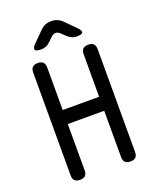

<svg xmlns="http://www.w3.org/2000/svg" viewBox="-172 -1049 943 1159"><g transform="rotate(-20 300.0 -470.0)"><path d="M417 -332H183V-35Q183 -12 172 -1Q161 10 138 10Q115 10 104 -1Q93 -12 93 -35V-695Q93 -718 104 -729Q115 -740 138 -740Q161 -740 172 -729Q183 -718 183 -695V-422H417V-695Q417 -718 428 -729Q439 -740 462 -740Q485 -740 496 -729Q507 -718 507 -695V-35Q507 -12 496 -1Q485 10 462 10Q439 10 428 -1Q417 -12 417 -35ZM187 -810Q153 -810 148 -822Q143 -834 167 -858L230 -921Q245 -936 262 -943Q279 -950 300 -950Q321 -950 338.5 -943Q356 -936 371 -921L435 -857Q458 -834 453.5 -822Q449 -810 416 -810Q399 -810 385 -816Q371 -822 359 -833L330 -860Q316 -874 301 -874Q286 -874 272 -860L245 -834Q233 -822 218.5 -816Q204 -810 187 -810Z"/></g></svg>

Font: Maple Mono NL
Style: Regular
Weight: 400
Monospace: yes
Designer: subframe7536
Version: Version 7.000